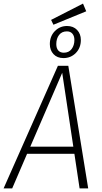

<svg xmlns="http://www.w3.org/2000/svg" viewBox="-37 -1051 569 1071"><path d="M407 0 378 -193H114L31 0H-17L286 -684H344L455 0ZM132 -233H372L310 -645ZM414 -828Q414 -784 386 -755.5Q358 -727 317 -727Q282 -727 261.5 -749Q241 -771 241 -805Q241 -849 269 -877.5Q297 -906 337 -906Q372 -906 393 -884Q414 -862 414 -828ZM277 -805Q277 -782 288 -769.5Q299 -757 319 -757Q347 -757 362.5 -777.5Q378 -798 378 -828Q378 -850 367 -863Q356 -876 336 -876Q308 -876 292.5 -856Q277 -836 277 -805ZM426 -1031 444 -988 261 -913 248 -940Z"/></svg>

Font: Fira Sans Condensed ExtraLight
Style: Italic
Weight: 275
Width: 3
Italic angle: -8°
Designer: Carrois Corporate & Edenspiekermann AG
Foundry: Carrois Corporate GbR & Edenspiekermann AG
Version: Version 4.203